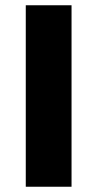

<svg xmlns="http://www.w3.org/2000/svg" viewBox="-20 -710 370 730"><path d="M78 0V-690H252V0Z"/></svg>

Font: Oxanium ExtraBold
Style: Regular
Weight: 800
Designer: Severin Meyer
Version: Version 2.000